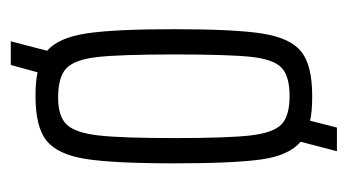

<svg xmlns="http://www.w3.org/2000/svg" viewBox="-168 -438 660 365"><g transform="rotate(-90 162.5 -255.0)"><path d="M290 -254Q290 -138 281.5 -85.5Q273 -33 247 -12.5Q221 8 163 8Q133 8 116 4L103 55H58L76 -14Q50 -36 42.5 -88Q35 -140 35 -254Q35 -371 43.5 -423.5Q52 -476 78 -497Q104 -518 163 -518Q191 -518 208 -514L222 -565H267L249 -496Q274 -474 282 -421Q290 -368 290 -254ZM242 -254Q242 -358 237 -401Q232 -444 215.5 -459.5Q199 -475 160 -475Q124 -475 108.5 -458.5Q93 -442 88 -398Q83 -354 83 -254Q83 -153 88 -109.5Q93 -66 109 -50.5Q125 -35 163 -35Q201 -35 217 -50.5Q233 -66 237.5 -109Q242 -152 242 -254Z"/></g></svg>

Font: Saira Ultra Condensed Light
Style: Regular
Weight: 300
Width: 1
Designer: Hector Gatti with collaboration of the Omnibus-Type team
Foundry: Omnibus-Type
Version: Version 1.001; ttfautohint (v1.8)